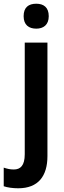

<svg xmlns="http://www.w3.org/2000/svg" viewBox="-62 -772 346 1032"><path d="M65 -685C65 -638 93 -618 133 -618C171 -618 200 -638 200 -685C200 -733 172 -752 133 -752C92 -752 65 -733 65 -685ZM36 240C144 240 193 174 193 67V-543H71V57C71 118 48 139 12 139C-8 139 -24 135 -42 129V229C-22 236 7 240 36 240Z"/></svg>

Font: Noto Sans Lao Looped SemiCondensed SemiBold
Style: Regular
Weight: 600
Width: 4
Designer: Mark Frömberg, Ben Mitchell
Foundry: The Fontpad Ltd
Version: Version 1.002